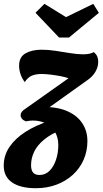

<svg xmlns="http://www.w3.org/2000/svg" viewBox="-58 -792 541 1012"><path d="M131 200Q50 200 5.8 169.7Q-38.3 139.3 -38.3 81.3Q-38.3 26.7 -7.8 -18Q22.7 -62.7 76 -96.8Q129.3 -131 197.3 -152.7L265.7 -107.7Q208.7 -85 173.3 -55.3Q138 -25.7 121.8 8.2Q105.7 42 105.7 79.3Q105.7 104.3 116.2 117.3Q126.7 130.3 150.7 130.3Q180.7 130.3 202.7 108.7Q224.7 87 237 50.7Q249.3 14.3 249.3 -27.7Q249.3 -66 232.7 -95Q216 -124 185.8 -140.3Q155.7 -156.7 114.3 -156.7Q106 -156.7 97.3 -155.5Q88.7 -154.3 78.3 -152.3L176.3 -228.3Q250.3 -227.7 300.7 -204.3Q351 -181 376.8 -140.8Q402.7 -100.7 402.7 -48.3Q402.7 4.7 382.7 50.2Q362.7 95.7 326 129.2Q289.3 162.7 239.8 181.3Q190.3 200 131 200ZM78.3 -152.3Q64 -158 57.3 -166.7Q50.7 -175.3 50.7 -184.3Q50.7 -194.3 56.8 -202.5Q63 -210.7 75.7 -218.7L303.3 -379.7Q284.3 -386.3 258.2 -391.2Q232 -396 206.5 -399Q181 -402 161.7 -402Q128 -402 107.3 -392Q86.7 -382 72.7 -359.3Q58.3 -377.7 50.5 -400.3Q42.7 -423 42.7 -446Q42.7 -491.7 76.5 -510.8Q110.3 -530 161.7 -530Q195.7 -530 234.5 -524.2Q273.3 -518.3 311.5 -512Q349.7 -505.7 380.3 -505.7Q416 -505.7 436.3 -517.3Q450 -505.7 454.8 -493.8Q459.7 -482 459.7 -466.3Q459.7 -439.7 445.2 -414.3Q430.7 -389 403.7 -370.3L191.3 -218.7ZM253.3 -594.3 129 -724.7 176.3 -771.7 290 -701.7 433.7 -771.7 463 -724.3 305.7 -594.3Z"/></svg>

Font: Sansita Swashed Light
Style: Regular
Weight: 300
Designer: Pablo Cosgaya
Foundry: Omnibus-Type
Version: Version 1.003